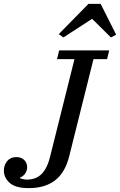

<svg xmlns="http://www.w3.org/2000/svg" viewBox="-43 -958 619 990"><path d="M105 12Q37 12 7 -15Q-23 -42 -23 -78Q-23 -107 -6 -127.5Q11 -148 41 -148Q67 -148 82 -133Q97 -118 97 -95Q97 -81 88.5 -66Q80 -51 60 -42V-39Q65 -37 75 -34.5Q85 -32 96 -32Q144 -32 173 -62.5Q202 -93 216 -153L341 -653H251L262 -698H520L509 -653H439L314 -153Q293 -68 241 -28Q189 12 105 12ZM260 -782 413 -938H476L556 -779L529 -765L432 -861L284 -765Z"/></svg>

Font: IBM Plex Serif Text
Style: Italic
Weight: 450
Italic angle: -14°
Designer: Mike Abbink, Paul van der Laan, Pieter van Rosmalen
Foundry: Bold Monday
Version: Version 3.001